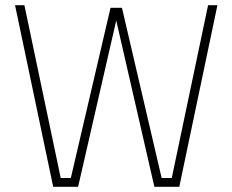

<svg xmlns="http://www.w3.org/2000/svg" viewBox="-20 -720 896 740"><path d="M38 -700H74L214 -34H253L406 -690H450L603 -34H642L782 -700H818L671 0H575L428 -641L281 0H185Z"/></svg>

Font: Titillium Web
Style: Thin
Weight: 200
Version: Version 1.001;PS 57.000;hotconv 1.0.70;makeotf.lib2.5.55311